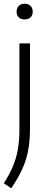

<svg xmlns="http://www.w3.org/2000/svg" viewBox="-36 -773 247 1024"><path d="M24 231 -15.5 204.5Q14 158.5 32.2 115.5Q50.5 72.5 59 24.8Q67.5 -23 67.5 -84V-541.5H124V-89.5Q124 -22 113.8 31.2Q103.5 84.5 81.2 132Q59 179.5 24 231ZM95.5 -669.5Q75.5 -669.5 64 -680.5Q52.5 -691.5 52.5 -710.5Q52.5 -730 64 -741.5Q75.5 -753 95.5 -753Q115.5 -753 127 -741.5Q138.5 -730 138.5 -710.5Q138.5 -691.5 127 -680.5Q115.5 -669.5 95.5 -669.5Z"/></svg>

Font: Encode Sans Cnd Lt
Style: Regular
Weight: 300
Width: 3
Designer: Multiple Designers
Foundry: Impallari Type
Version: Version 3.002; ttfautohint (v1.8.3) -l 8 -r 50 -G 200 -x 14 